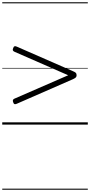

<svg xmlns="http://www.w3.org/2000/svg" viewBox="-20 -1111 803 1712"><path d="M130 -186Q117 -180 109.5 -182.5Q102 -185 98 -198Q93 -210 95 -218Q97 -226 108 -231L588 -440L108 -650Q97 -655 94.5 -663Q92 -671 98 -683Q102 -696 109.5 -698.5Q117 -701 130 -695L631 -476Q648 -469 655.5 -462Q663 -455 663 -440Q663 -427 655.5 -420Q648 -413 631 -405ZM0 571H763V581H0ZM0 -20H763V0H0ZM0 -505H763V-500H0ZM0 -1091H763V-1081H0Z"/></svg>

Font: Playwrite PT Guides
Style: Regular
Weight: 400
Designer: Veronika Burian, José Scaglione
Foundry: TypeTogether
Version: Version 1.003